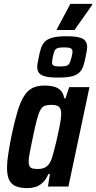

<svg xmlns="http://www.w3.org/2000/svg" viewBox="-20 -957 494 985"><path d="M122 8Q85 8 61.5 -1.5Q38 -11 27 -34Q16 -57 16 -97Q16 -125 22 -164.5Q28 -204 38 -256Q54 -332 69 -382.5Q84 -433 102.5 -463Q121 -493 146.5 -505.5Q172 -518 208 -518Q239 -518 260 -511.5Q281 -505 293.5 -490.5Q306 -476 309 -453H316L335 -510H439L331 0H226L236 -64H228Q216 -35 198 -19Q180 -3 160.5 2.5Q141 8 122 8ZM176 -90Q192 -90 205 -95Q218 -100 228 -111.5Q238 -123 245 -142Q249 -155 255.5 -178Q262 -201 268.5 -229.5Q275 -258 281 -286Q287 -314 290.5 -337Q294 -360 294 -372Q294 -399 282.5 -409Q271 -419 245 -419Q225 -419 211.5 -415Q198 -411 188.5 -395Q179 -379 170 -346Q161 -313 149 -255Q139 -206 133 -176Q127 -146 127 -128Q127 -112 132 -103.5Q137 -95 148 -92.5Q159 -90 176 -90ZM277 -559Q235 -559 212 -565Q189 -571 180 -583Q171 -595 171 -613Q171 -624 173.5 -636.5Q176 -649 179 -664Q184 -691 191 -711.5Q198 -732 212 -745Q226 -758 251.5 -764.5Q277 -771 320 -771Q363 -771 386 -765Q409 -759 418 -747Q427 -735 427 -716Q427 -706 424.5 -692.5Q422 -679 419 -664Q414 -637 407 -617Q400 -597 386 -584Q372 -571 346.5 -565Q321 -559 277 -559ZM289 -616Q312 -616 322.5 -620Q333 -624 337.5 -634.5Q342 -645 347 -663Q349 -671 350.5 -679Q352 -687 352 -693Q352 -704 343 -709Q334 -714 309 -714Q286 -714 275 -710Q264 -706 259.5 -695.5Q255 -685 251 -666Q250 -657 248.5 -649.5Q247 -642 247 -637Q247 -624 256 -620Q265 -616 289 -616ZM271 -803 272 -808 341 -937H454L453 -932L362 -803Z"/></svg>

Font: Saira Condensed SemiBold
Style: Italic
Weight: 600
Width: 3
Italic angle: -12°
Designer: Hector Gatti with collaboration of the Omnibus-Type team
Foundry: Omnibus-Type
Version: Version 1.101